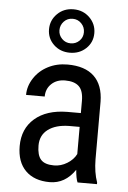

<svg xmlns="http://www.w3.org/2000/svg" viewBox="-56 -835 591 886"><g transform="rotate(5 239.5 -392.0)"><path d="M353.5 -692.9Q353.5 -650.4 323.2 -621.8Q293 -593.3 248.5 -593.3Q203.6 -593.3 173.6 -622.1Q143.6 -650.9 143.6 -692.9Q143.6 -734.9 173.6 -764.6Q203.6 -794.4 248.5 -794.4Q293.5 -794.4 323.5 -764.6Q353.5 -734.9 353.5 -692.9ZM191.9 -692.9Q191.9 -669.9 208.3 -653.3Q224.6 -636.7 248.5 -636.7Q272 -636.7 288.6 -652.8Q305.2 -668.9 305.2 -692.9Q305.2 -716.8 288.8 -733.6Q272.5 -750.5 248.5 -750.5Q224.1 -750.5 208 -733.4Q191.9 -716.3 191.9 -692.9ZM336.4 0Q328.6 -17.1 325.2 -57.6Q279.3 9.8 208 9.8Q136.2 9.8 95.9 -30.5Q55.7 -70.8 55.7 -144Q55.7 -224.6 110.4 -272Q165 -319.3 260.3 -320.3H323.7V-376.5Q323.7 -423.8 302.7 -443.8Q281.7 -463.9 238.8 -463.9Q199.7 -463.9 175.3 -440.7Q150.9 -417.5 150.9 -381.8H64.5Q64.5 -422.4 88.4 -459.2Q112.3 -496.1 152.8 -517.1Q193.4 -538.1 243.2 -538.1Q324.2 -538.1 366.5 -497.8Q408.7 -457.5 409.7 -380.4V-113.8Q410.2 -52.7 426.3 -7.8V0ZM221.2 -68.8Q252.9 -68.8 281.7 -86.4Q310.5 -104 323.7 -130.4V-256.3H274.9Q213.4 -255.4 177.7 -228.8Q142.1 -202.1 142.1 -154.3Q142.1 -109.4 160.2 -89.1Q178.2 -68.8 221.2 -68.8Z"/></g></svg>

Font: TypoPRO Roboto
Style: Regular
Weight: 400
Designer: Google
Version: Version 2.136; 2016